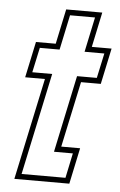

<svg xmlns="http://www.w3.org/2000/svg" viewBox="-50 -713 470 750"><g transform="rotate(5 184.5 -338.5)"><path d="M35 0 120 -399H42.5L72.5 -540H150L179 -677H320.5L291.5 -540H369L339 -399H261.5L206.5 -141.5H280.5L250.5 0ZM61.5 -21.5H233.5L254 -119H180L244 -421H321.5L342.5 -518.5H265L294 -655.5H196L167 -518.5H89.5L68.5 -421H146.5Z"/></g></svg>

Font: Tourney Condensed ExtraLight
Style: Italic
Weight: 200
Width: 3
Italic angle: -12°
Designer: Tyler Finck
Foundry: Etcetera Type Co
Version: Version 1.010; ttfautohint (v1.8.3)